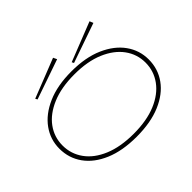

<svg xmlns="http://www.w3.org/2000/svg" viewBox="-163 -1049 1325 1325"><g transform="rotate(-45 500.0 -386.0)"><path d="M500 11Q362 11 264.5 -30.5Q167 -72 115.5 -144Q64 -216 64 -308Q64 -397 115.5 -469Q167 -541 264.5 -584Q362 -627 500 -627Q638 -627 735.5 -584Q833 -541 884.5 -469Q936 -397 936 -308Q936 -216 884.5 -144Q833 -72 735.5 -30.5Q638 11 500 11ZM500 -18Q628 -18 718.5 -56Q809 -94 857 -160Q905 -226 905 -308Q905 -390 857 -455.5Q809 -521 718.5 -559.5Q628 -598 500 -598Q372 -598 281 -559.5Q190 -521 142.5 -455.5Q95 -390 95 -308Q95 -226 142.5 -160Q190 -94 281 -56Q372 -18 500 -18ZM554 -655 546 -670 833 -783 844 -756ZM198 -655 190 -670 477 -783 490 -756Z"/></g></svg>

Font: Inconsolata UltraExpanded ExtraLight
Style: Regular
Weight: 200
Width: 9
Monospace: yes
Designer: Raph Levien, Cyreal, Brenton Simpson
Foundry: Raph Levien, Cyreal, Google
Version: Version 3.001; ttfautohint (v1.8.2.53-6de2)